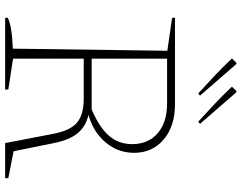

<svg xmlns="http://www.w3.org/2000/svg" viewBox="-114 -802 917 728"><g transform="rotate(90 344.0 -438.5)"><path d="M554 -32 656 -12V0H523L488 -182Q476 -246 446 -272Q416 -298 355 -298H203V-30L320 -12V0H48V-10Q80 -26 165 -29L173 -615L48 -633V-644H376Q459 -644 509.5 -601Q560 -558 560 -489Q560 -428 520.5 -381Q481 -334 416 -316Q460 -306 485.5 -275Q511 -244 523 -185ZM373 -614H203V-328H395Q464 -357 495.5 -394Q527 -431 527 -481Q527 -543 485.5 -578.5Q444 -614 373 -614ZM335 -732Q301 -763 267.5 -794.5Q234 -826 202 -860L219 -877L224 -876L343 -739ZM442 -732Q408 -763 374.5 -794.5Q341 -826 309 -860L326 -877L331 -876L450 -739Z"/></g></svg>

Font: Piazzolla SC Thin
Style: Regular
Weight: 100
Designer: Juan Pablo del Peral
Foundry: Huerta Tipografica
Version: Version 1.330